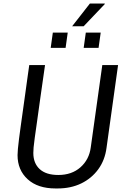

<svg xmlns="http://www.w3.org/2000/svg" viewBox="-20 -1053 719 1083"><path d="M293 10Q193 10 136 -42Q79 -94 79 -178Q79 -189 81 -213.5Q83 -238 87.5 -271.5Q92 -305 97.5 -346Q103 -387 109.5 -431.5Q116 -476 122 -521Q128 -566 134 -608Q140 -650 145 -686H234Q218 -576 207 -497Q196 -418 188.5 -364Q181 -310 176 -275.5Q171 -241 169.5 -221.5Q168 -202 168 -190Q168 -132 204 -99Q240 -66 309 -66Q385 -66 434 -109.5Q483 -153 492 -222L557 -686H646L581 -220Q572 -150 534.5 -98.5Q497 -47 438.5 -18.5Q380 10 305 10ZM387 -905 487 -1033H571V-1030L452 -905ZM266 -783 278 -869H362L350 -783ZM452 -783 464 -869H548L536 -783Z"/></svg>

Font: Chivo Medium Light
Style: Italic
Weight: 300
Italic angle: -8.05°
Version: Version 2.002